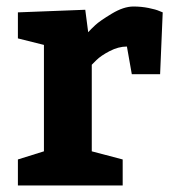

<svg xmlns="http://www.w3.org/2000/svg" viewBox="-20 -570 530 590"><path d="M35 -532 242 -540 251 -471Q259 -480 273 -493Q287 -506 323.5 -528Q360 -550 390 -550Q414 -550 436.5 -545.5Q459 -541 470 -536L480 -532L472 -342H385L370 -427Q344 -427 317 -413Q290 -399 276 -385L262 -371V-105L357 -80V0H35V-80L115 -105V-432L35 -452Z"/></svg>

Font: BitterBold
Style: Bold
Weight: 700
Designer: Sol Matas
Foundry: Sol Matas
Version: Version 001.001